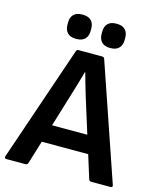

<svg xmlns="http://www.w3.org/2000/svg" viewBox="-125 -929 837 1015"><g transform="rotate(15 293.0 -421.0)"><path d="M9 0Q-5 0 -1 -13L215 -646Q218 -655 228 -655H356Q367 -655 370 -646L587 -13Q591 0 578 0H472Q462 0 459 -9L419 -137H165L126 -10Q122 0 112 0ZM252 -422 195 -235H388L330 -420Q320 -453 310.5 -485.5Q301 -518 292 -551H290Q281 -519 271.5 -486.5Q262 -454 252 -422ZM199 -709Q167 -709 151.5 -725.5Q136 -742 136 -769V-783Q136 -810 151.5 -826Q167 -842 199 -842Q232 -842 247.5 -826Q263 -810 263 -783V-769Q263 -742 247.5 -725.5Q232 -709 199 -709ZM386 -709Q354 -709 338.5 -725.5Q323 -742 323 -769V-783Q323 -810 338.5 -826Q354 -842 386 -842Q418 -842 433.5 -826Q449 -810 449 -783V-769Q449 -742 433.5 -725.5Q418 -709 386 -709Z"/></g></svg>

Font: Sofia Sans
Style: Bold
Weight: 700
Designer: Botio Nikoltchev, Ani Petrova
Foundry: lettersoup
Version: Version 4.100; ttfautohint (v1.8.4.7-5d5b)